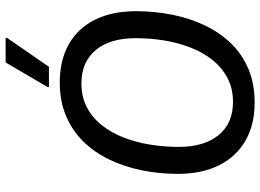

<svg xmlns="http://www.w3.org/2000/svg" viewBox="-138 -752 902 665"><g transform="rotate(-90 312.5 -419.0)"><path d="M290.8 12.5Q213.3 12.5 157.9 -19.6Q102.5 -51.7 72.9 -111.2Q43.3 -170.8 43.3 -252.5Q43.3 -318.3 55.8 -379.2Q68.3 -440 93.3 -491.7Q118.3 -543.3 156.2 -581.7Q194.2 -620 245 -641.2Q295.8 -662.5 360 -662.5Q437.5 -662.5 492.9 -630.8Q548.3 -599.2 577.5 -540Q606.7 -480.8 606.7 -398.3Q606.7 -332.5 594.2 -271.2Q581.7 -210 556.7 -158.3Q531.7 -106.7 494.2 -68.3Q456.7 -30 405.8 -8.8Q355 12.5 290.8 12.5ZM292.5 -62.5Q339.2 -62.5 375.4 -81.7Q411.7 -100.8 437.9 -133.8Q464.2 -166.7 480.8 -209.6Q497.5 -252.5 505.4 -301.2Q513.3 -350 513.3 -399.2Q513.3 -488.3 472.1 -537.9Q430.8 -587.5 356.7 -587.5Q310 -587.5 274.2 -568.8Q238.3 -550 212.1 -517.1Q185.8 -484.2 169.2 -441.2Q152.5 -398.3 144.6 -349.6Q136.7 -300.8 136.7 -250.8Q136.7 -162.5 177.5 -112.5Q218.3 -62.5 292.5 -62.5ZM344.2 -700V-705L429.2 -850H514.2V-845L414.2 -700Z"/></g></svg>

Font: Familjen Grotesk
Style: Italic
Weight: 400
Italic angle: -9.46201°
Designer: Anders Wikstroem, Jonas Baeckman, Matilda Gysing, Kristian Moeller
Foundry: Familjen STHLM AB
Version: Version 2.000